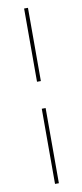

<svg xmlns="http://www.w3.org/2000/svg" viewBox="-101 -755 421 981"><g transform="rotate(-10 110.0 -265.0)"><path d="M101 -200H121V190H101ZM101 -720H121V-340H101Z"/></g></svg>

Font: Fixel Italic Variable Display Thin
Style: Italic
Weight: 100
Italic angle: -10°
Designer: AlfaBravo + MacPaw
Foundry: Kyrylo Tkachov, Marchela Mozhyna, Serhii Makarenko, Maria Weinstein, Zakhar Kryvoshyya
Version: Version 1.210;Glyphs 3.2 (3217)